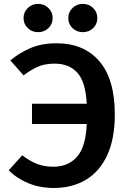

<svg xmlns="http://www.w3.org/2000/svg" viewBox="-20 -946 655 982"><path d="M269.7 -724.6Q408.7 -724.6 487.9 -633.1Q567.2 -541.5 567.2 -361Q567.2 -235.4 528.2 -151.8Q489.2 -68.2 419.2 -26.4Q349.2 15.4 255.4 15.4Q184.6 15.4 125.6 -8.7Q66.7 -32.8 24.6 -74.9L93.8 -151.8Q129.2 -124.1 166.7 -108.7Q204.1 -93.3 252.8 -93.3Q329.2 -93.3 374.1 -144.4Q419 -195.4 423.6 -311.8H143.6V-415.4H423.6Q417.9 -527.7 375.6 -574.1Q333.3 -620.5 259.5 -620.5Q205.6 -620.5 167.9 -602.1Q130.3 -583.6 100.5 -560.5L32.8 -636.9Q78.5 -675.4 135.6 -700Q192.8 -724.6 269.7 -724.6ZM174.9 -781.5Q143.6 -781.5 122.1 -802.1Q100.5 -822.6 100.5 -853.8Q100.5 -884.1 122.1 -905.1Q143.6 -926.2 174.9 -926.2Q206.2 -926.2 227.7 -905.1Q249.2 -884.1 249.2 -853.8Q249.2 -822.6 227.7 -802.1Q206.2 -781.5 174.9 -781.5ZM403.1 -781.5Q372.8 -781.5 351 -802.1Q329.2 -822.6 329.2 -853.8Q329.2 -884.1 351 -905.1Q372.8 -926.2 403.1 -926.2Q434.9 -926.2 456.4 -905.1Q477.9 -884.1 477.9 -853.8Q477.9 -822.6 456.4 -802.1Q434.9 -781.5 403.1 -781.5Z"/></svg>

Font: Fira Code SemiBold
Style: Regular
Weight: 600
Designer: Carrois Corporate, Edenspiekermann AG, Nikita Prokopov
Foundry: Carrois Corporate, Edenspiekermann AG, Nikita Prokopov
Version: Version 6.002